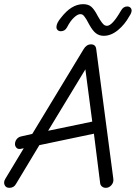

<svg xmlns="http://www.w3.org/2000/svg" viewBox="-39 -896 652 922"><path d="M253 -746Q244 -746 238 -751.5Q232 -757 232 -766Q232 -785 254 -811Q304 -876 360 -876Q385 -876 399.5 -863.5Q414 -851 431 -818Q452 -781 463 -775Q469 -772 475 -772Q500 -772 542 -845Q553 -865 572 -865Q581 -865 587 -859.5Q593 -854 593 -845Q593 -834 582 -818Q560 -778 527 -751Q494 -724 459 -724Q438 -724 422 -736Q406 -748 389 -779Q380 -796 377 -801Q374 -806 368 -814.5Q362 -823 357.5 -825.5Q353 -828 346 -828Q334 -828 316.5 -812Q299 -796 283 -765Q273 -746 253 -746ZM469 6Q458 6 450.5 -0.5Q443 -7 442 -16L412 -254L150 -199L38 -13Q28 6 6 6Q-11 6 -17 -8Q-23 -22 -13 -38L75 -184L59 -181Q47 -179 40 -186.5Q33 -194 33 -204Q33 -217 41 -227.5Q49 -238 63 -241L116 -253L362 -659Q376 -683 398 -683Q420 -683 423 -661L505 -39Q508 -21 496.5 -7.5Q485 6 469 6ZM192 -268 404 -312 371 -563Z"/></svg>

Font: Comic Neue
Style: Italic
Weight: 400
Italic angle: -12°
Designer: Craig Rozynski
Foundry: Craig Rozynski
Version: Version 2.003